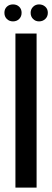

<svg xmlns="http://www.w3.org/2000/svg" viewBox="-28 -851 237 871"><path d="M138 -699V0H42V-699ZM-8 -793Q-8 -810 3 -820.5Q14 -831 31 -831Q48 -831 59 -820.5Q70 -810 70 -793Q70 -776 59 -765Q48 -754 31 -754Q14 -754 3 -765Q-8 -776 -8 -793ZM111 -793Q111 -809 122 -820Q133 -831 149 -831Q166 -831 177.5 -820.5Q189 -810 189 -793Q189 -776 177.5 -765Q166 -754 149 -754Q133 -754 122 -765Q111 -776 111 -793Z"/></svg>

Font: Moniqa Narrow Heading
Style: Bold
Weight: 700
Width: 4
Designer: Rajesh Rajput
Foundry: Rajesh Rajput
Version: Version 1.000